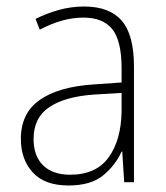

<svg xmlns="http://www.w3.org/2000/svg" viewBox="-20 -559 508 589"><path d="M238 -539Q316 -539 353.5 -495.5Q391 -452 391 -355V0H361L355 -94H353Q334 -52 296.5 -21Q259 10 190 10Q117 10 80.5 -30Q44 -70 44 -133Q44 -212 102 -252.5Q160 -293 267 -300L353 -306V-349Q353 -434 324.5 -469.5Q296 -505 236 -505Q204 -505 171 -496Q138 -487 102 -468L89 -501Q123 -518 160.5 -528.5Q198 -539 238 -539ZM270 -269Q180 -263 131.5 -230.5Q83 -198 83 -133Q83 -80 112.5 -51.5Q142 -23 195 -23Q275 -23 313.5 -76.5Q352 -130 353 -219V-274Z"/></svg>

Font: Noto Sans Hebrew SemiCondensed ExtraLight
Style: Regular
Weight: 200
Width: 4
Designer: Monotype Design Team
Foundry: Monotype Imaging Inc.
Version: Version 2.004; ttfautohint (v1.8.4.7-5d5b)